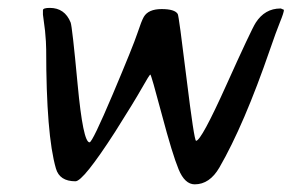

<svg xmlns="http://www.w3.org/2000/svg" viewBox="-20 -489 752 491"><path d="M478 -17.6Q452.6 -17.6 436.8 -55.9Q420.9 -94.2 393.8 -196.3Q366.7 -298.3 364.5 -298.3Q362.3 -298.3 342.8 -263.7Q323.2 -229 274.4 -151.9Q192.9 -25.4 172.9 -25.4Q132.3 -25.4 123 -58.1Q98.1 -144 98.1 -362.8Q98.1 -379.9 95.2 -410.2L93.3 -424.8Q89.8 -449.7 89.8 -451.7V-462.9Q89.8 -468.8 107.4 -468.8Q145.5 -468.8 160.6 -431.6Q164.6 -421.9 178.5 -273.4Q192.4 -125 209 -125Q216.3 -125 268.6 -248.5Q320.8 -372.1 331.3 -403.8Q341.8 -435.5 347.7 -445.8Q359.4 -465.8 393.3 -465.8Q427.2 -465.8 434.6 -453.1Q437.5 -448.2 457 -288.6Q476.6 -128.9 481.4 -128.9Q494.6 -128.9 558.6 -271Q622.6 -413.1 633.8 -430.7Q657.2 -467.3 697.3 -467.3H698.2L706.1 -463.9Q706.1 -457 696 -432.4Q686 -407.7 670.4 -362.3Q604 -169.4 541 -60.5Q516.1 -17.6 478 -17.6Z"/></svg>

Font: Averia Sans Libre
Style: Italic
Weight: 400
Italic angle: -7.90001°
Version: Version 1.002